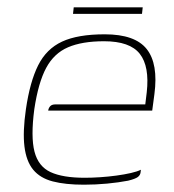

<svg xmlns="http://www.w3.org/2000/svg" viewBox="-20 -499 476 526"><path d="M210 7Q159 7 124.5 -2Q90 -11 71 -34Q52 -57 47 -97.5Q42 -138 51 -200Q62 -275 84.5 -320Q107 -365 150 -385Q193 -405 267 -405Q350 -405 382 -364.5Q414 -324 403 -241L397 -196H112Q113 -203 117.5 -208Q122 -213 132 -213H378L382 -246Q390 -317 363 -351.5Q336 -386 265 -386Q205 -386 166.5 -369.5Q128 -353 106.5 -313Q85 -273 74 -200Q64 -124 74.5 -83.5Q85 -43 118.5 -27.5Q152 -12 212 -12Q232 -12 254.5 -13.5Q277 -15 299 -18Q321 -21 338.5 -25Q356 -29 366 -34L365 -26Q364 -19 357.5 -14Q351 -9 331 -4Q305 1 273.5 4Q242 7 210 7ZM180 -461 182 -479H371L369 -461Z"/></svg>

Font: Genos Thin Thin
Style: Italic
Weight: 250
Italic angle: -8°
Version: Version 1.010